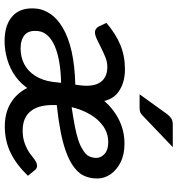

<svg xmlns="http://www.w3.org/2000/svg" viewBox="12 -779 775 839"><g transform="rotate(90 399.5 -359.5)"><path d="M159 8Q87 8 48.5 -28.5Q10 -65 18 -135Q22 -165 42 -194Q62 -223 101 -246Q143 -271 205 -285Q267 -299 350 -301L353 -324Q360 -381 339 -411Q318 -441 272 -441Q251 -441 230 -432.5Q209 -424 188.5 -413.5Q168 -403 150.5 -395Q133 -387 122 -387Q112 -387 105 -392.5Q98 -398 95 -405L80 -437Q128 -478 176.5 -498Q225 -518 283 -518Q343 -518 383 -488.5Q423 -459 426 -393L373 -104Q349 -65 315 -40.5Q281 -16 240.5 -4Q200 8 159 8ZM191 -62Q230 -62 260.5 -78Q291 -94 311.5 -126Q332 -158 338 -204L342 -239Q292 -238 251.5 -231Q211 -224 182 -211.5Q153 -199 136 -181Q119 -163 116 -140Q111 -99 132 -80.5Q153 -62 191 -62ZM532 7Q473 7 430 -19Q387 -45 364 -92Q341 -139 341 -201Q341 -221 343.5 -241Q346 -261 350 -280Q358 -318 374 -353Q390 -388 413 -418Q425 -433 438.5 -446Q452 -459 466 -469Q495 -491 531 -503.5Q567 -516 607 -516Q655 -516 689 -499Q723 -482 741.5 -455Q760 -428 760 -397Q760 -363 746.5 -336Q733 -309 697 -286Q673 -271 637.5 -258.5Q602 -246 553 -236.5Q504 -227 439 -220Q439 -215 439 -206.5Q439 -198 439 -198Q440 -136 468 -103.5Q496 -71 551 -71Q582 -71 607.5 -80.5Q633 -90 651 -103Q660 -110 669 -117Q678 -124 687 -129Q696 -134 704 -134Q709 -134 714 -132Q719 -130 723 -125L748 -94Q700 -44 648 -18.5Q596 7 532 7ZM448 -285Q496 -292 531.5 -299Q567 -306 591.5 -314Q616 -322 631 -332Q655 -345 662.5 -360.5Q670 -376 670 -393Q670 -413 652.5 -429Q635 -445 602 -445Q563 -445 532 -423.5Q501 -402 480 -366Q459 -330 448 -285ZM526 -727H623L488 -598Q479 -589 472 -585.5Q465 -582 452 -582H392L480 -704Q489 -715 498.5 -721Q508 -727 526 -727Z"/></g></svg>

Font: Aleo Medium
Style: Italic
Weight: 500
Italic angle: -7°
Designer: Alessio Laiso
Foundry: Alessio Laiso
Version: Version 2.001;gftools[0.9.29]